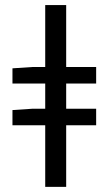

<svg xmlns="http://www.w3.org/2000/svg" viewBox="-20 -732 425 752"><path d="M28.8 -241.3V-300.9L106.8 -306.1H356.6V-241.3ZM28.8 -404.8V-464.4L106.8 -469.6H356.6V-404.8ZM157.1 0V-712.2H239.2V0Z"/></svg>

Font: Source Sans 3 VF
Style: Regular
Weight: 200
Designer: Paul D. Hunt
Foundry: Adobe
Version: Version 3.046;hotconv 1.0.118;makeotfexe 2.5.65603